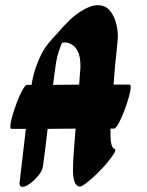

<svg xmlns="http://www.w3.org/2000/svg" viewBox="-20 -720 570 742"><path d="M286 1Q262 -4 262 -64Q262 -91 265 -130Q268 -169 272 -223L164 -222Q160 -186 155.5 -149.5Q151 -113 146 -77Q144 -61 129 -42.5Q114 -24 96.5 -11Q79 2 67 2Q53 2 56 -17Q62 -67 68 -119.5Q74 -172 80 -222H24Q20 -222 20 -232Q20 -245 27.5 -271Q35 -297 45.5 -325Q56 -353 67 -372.5Q78 -392 84 -392H102Q103 -395 103 -398Q108 -431 120 -463.5Q132 -496 142 -515Q152 -534 167 -552.5Q182 -571 196 -585Q250 -649 289.5 -674.5Q329 -700 357 -700Q388 -700 405.5 -678Q423 -656 430 -625.5Q437 -595 435 -569Q432 -534 429.5 -511.5Q427 -489 425 -469Q423 -449 421 -421Q420 -407 419 -393H481Q485 -393 485 -383Q485 -370 477.5 -343.5Q470 -317 459.5 -289.5Q449 -262 438 -242.5Q427 -223 421 -223H407Q407 -211 407 -202Q407 -150 422 -145Q430 -143 421 -127.5Q412 -112 393 -89.5Q374 -67 352 -46Q330 -25 311.5 -11Q293 3 286 1ZM197 -480Q194 -460 191 -438Q188 -416 185 -392L286 -393L289 -435L291 -461Q291 -503 280 -523Q269 -543 255 -549.5Q241 -556 231 -556Q227 -556 224.5 -555.5Q222 -555 221 -555Q219 -552 218 -551Q212 -536 206 -517.5Q200 -499 197 -480Z"/></svg>

Font: Ga Maamli
Style: Regular
Weight: 400
Designer: Afotey Clement Nii Odai, Ama Asantewa Diaka, David Abbey-Thompson
Foundry: Sorkin Type Co.
Version: Version 1.000; ttfautohint (v1.8.4.7-5d5b)